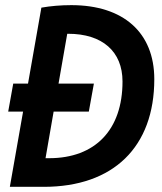

<svg xmlns="http://www.w3.org/2000/svg" viewBox="-20 -723 626 743"><path d="M11.7 -291H69.3L18.1 0H149.4C418.9 0 577.1 -154.3 577.1 -416.5C577.1 -596.7 458 -703.1 255.9 -703.1C214.8 -703.1 175.8 -699.7 140.1 -693.4L88.4 -399.4H31.2ZM156.2 -110.8 187.5 -291H323.7L343.3 -399.4H206.5L240.2 -592.3C241.2 -592.3 242.7 -592.3 243.7 -592.3C376 -592.3 454.1 -523.9 454.1 -407.7C454.1 -220.7 348.6 -110.8 169.9 -110.8Z"/></svg>

Font: Cascadia Mono SemiBold
Style: Italic
Weight: 600
Italic angle: -10°
Monospace: yes
Designer: Aaron Bell
Foundry: Saja Typeworks
Version: Version 2404.023